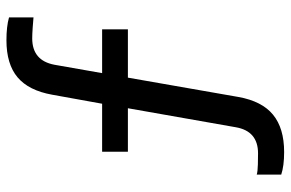

<svg xmlns="http://www.w3.org/2000/svg" viewBox="-173 -541 902 596"><g transform="rotate(-90 278.0 -243.0)"><path d="M104 188Q61 188 34 179V103Q44 106 66 106.5Q88 107 100 107Q169 107 181 38L240 -297H105V-377H254L282 -532Q295 -605 336 -639.5Q377 -674 451 -674Q494 -674 522 -666V-590Q513 -591 491 -592.5Q469 -594 457 -594Q388 -594 375 -525L349 -377H485V-297H335L275 46Q262 119 220 153.5Q178 188 104 188Z"/></g></svg>

Font: Gantari Medium
Style: Regular
Weight: 500
Designer: Anugrah Pasau
Foundry: Lafontype
Version: Version 1.000; ttfautohint (v1.8.4.7-5d5b)